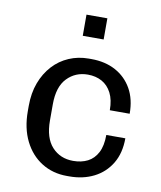

<svg xmlns="http://www.w3.org/2000/svg" viewBox="-82 -778 718 854"><g transform="rotate(10 277.5 -351.0)"><path d="M277.5 10Q214 10 163.9 -21.2Q113.8 -52.5 85.4 -109.6Q57 -166.8 57 -243.5V-267.5Q57 -325.8 74.4 -372.1Q91.8 -418.5 122.5 -452Q153.2 -485.5 194.5 -503.2Q235.8 -521 283.5 -521H295.2Q358 -521 405.1 -495.5Q452.2 -470 478.8 -423.2Q505.2 -376.5 505.2 -311H415.5Q415.5 -357.8 399.5 -388.8Q383.5 -419.8 355.9 -435Q328.2 -450.2 292.5 -450.2Q236.2 -450.2 198.8 -411.2Q161.2 -372.2 161.2 -293V-220.2Q161.2 -141 198.1 -100.9Q235 -60.8 293.5 -60.8Q330.8 -60.8 359 -75.1Q387.2 -89.5 403.2 -120.2Q419.2 -151 419.2 -200H505.2Q505.2 -133.2 476.8 -86Q448.2 -38.8 399.5 -14.4Q350.8 10 289.5 10ZM239.5 -616.2V-711.8H333.8V-616.2Z"/></g></svg>

Font: Chivo Medium
Style: Regular
Weight: 500
Designer: Hector Gatti
Foundry: Omnibus-Type
Version: Version 2.002